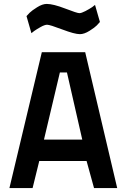

<svg xmlns="http://www.w3.org/2000/svg" viewBox="-20 -958 645 978"><path d="M28 0 193 -692H414L577 0H459L421 -138H180L146 0ZM285 -589 204 -247H399L321 -589ZM464 -933 489 -846Q483 -839 473 -828.5Q463 -818 436 -801Q409 -784 387 -784Q360 -784 297 -808Q234 -832 220 -832Q208 -832 188 -821Q168 -810 154 -800L140 -789L115 -876Q121 -883 131.5 -893.5Q142 -904 169 -921Q196 -938 218 -938Q251 -938 312 -914.5Q373 -891 384 -891Q395 -891 415 -901.5Q435 -912 450 -922Z"/></svg>

Font: TypoPRO Titillium Maps
Style: 800 wt
Weight: 800
Designer: Campivisivi
Foundry: Accademia di Belle Arti di Urbino and students of MA course of Visual design
Version: Version 001.001